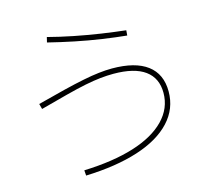

<svg xmlns="http://www.w3.org/2000/svg" viewBox="-107 -889 1094 1003"><g transform="rotate(-15 440.0 -387.0)"><path d="M236.7 -40Q394.4 -45.6 506.7 -80.6Q618.9 -115.6 680 -178.3Q741.1 -241.1 741.1 -324.4Q741.1 -404.4 683.9 -446.1Q626.7 -487.8 513.3 -487.8Q480 -487.8 442.8 -483.9Q405.6 -480 358.9 -470.6Q312.2 -461.1 250.6 -445Q188.9 -428.9 106.7 -406.7L98.9 -435.6Q182.2 -457.8 245.6 -473.3Q308.9 -488.9 356.1 -498.3Q403.3 -507.8 441.7 -512.2Q480 -516.7 513.3 -516.7Q638.9 -516.7 703.9 -467.8Q768.9 -418.9 768.9 -324.4Q768.9 -231.1 705 -162.2Q641.1 -93.3 522.2 -55Q403.3 -16.7 238.9 -11.1ZM635.6 -662.2Q577.8 -667.8 505.6 -678.3Q433.3 -688.9 360.6 -703.9Q287.8 -718.9 221.1 -735.6L227.8 -763.3Q291.1 -746.7 363.3 -732.2Q435.6 -717.8 506.7 -707.2Q577.8 -696.7 637.8 -690Z"/></g></svg>

Font: Paperlogy 1 Thin
Style: Regular
Weight: 250
Designer: redesigned by Lee Juim, glyphs from Gmarket Sans & Montserrat
Foundry: PT&
Version: Version 1.001